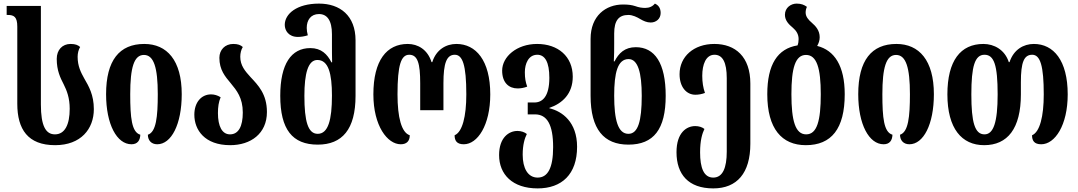

<svg xmlns="http://www.w3.org/2000/svg" viewBox="-20 -793 5985 1066"><path d="M286 13C429 13 501 -77 501 -187C501 -266 473 -314 448 -357C429 -391 411 -426 411 -478C411 -497 416 -518 425 -532C413 -543 398 -549 372 -549C326 -549 295 -516 295 -466C295 -401 315 -361 334 -324C351 -290 367 -250 367 -189C367 -101 340 -47 285 -47C234 -47 207 -94 207 -213V-760H17V-710H23C58 -710 76 -699 76 -645V-217C76 -75 135 13 286 13Z M710 8C743 8 758 -13 759 -45C711 -59 703 -139 703 -270C703 -418 724 -488 779 -488C834 -488 856 -418 856 -270C856 -144 847 -60 801 -45C801 -15 819 8 853 8C931 8 989 -102 989 -270C989 -458 907 -549 781 -549C643 -549 569 -458 569 -270C569 -102 629 8 710 8Z M1258 13C1372 13 1462 -51 1462 -171C1462 -271 1413 -320 1371 -365C1341 -398 1314 -429 1314 -478C1314 -497 1319 -518 1328 -532C1316 -543 1301 -549 1275 -549C1229 -549 1198 -516 1198 -472C1198 -405 1230 -368 1261 -331C1294 -291 1328 -250 1328 -168C1328 -91 1304 -47 1257 -47C1213 -47 1190 -92 1190 -165C1190 -199 1194 -227 1205 -253C1188 -264 1169 -269 1152 -269C1098 -269 1059 -225 1059 -156C1059 -72 1116 13 1258 13Z M1744 10C1880 10 1954 -75 1954 -261V-569C1954 -706 1868 -773 1751 -773C1628 -773 1561 -716 1561 -655C1561 -624 1582 -588 1634 -588C1652 -588 1670 -591 1689 -597C1685 -612 1683 -625 1683 -638C1683 -682 1706 -715 1751 -715C1796 -715 1823 -680 1823 -603V-550C1823 -518 1823 -477 1824 -447H1820C1797 -492 1764 -526 1703 -526C1597 -526 1536 -438 1536 -261C1536 -75 1603 10 1744 10ZM1744 -50C1690 -50 1670 -119 1670 -261C1670 -384 1690 -460 1742 -460C1804 -460 1823 -384 1823 -262C1823 -127 1802 -50 1744 -50Z M2205 8C2237 8 2255 -9 2255 -42C2209 -57 2187 -141 2187 -269C2187 -433 2207 -489 2252 -489C2299 -489 2313 -441 2313 -331V-181H2442V-331C2442 -441 2459 -489 2505 -489C2548 -489 2569 -433 2569 -269C2569 -146 2547 -60 2504 -42C2504 -12 2516 8 2555 8C2631 8 2702 -97 2702 -269C2702 -458 2622 -549 2514 -549C2457 -549 2402 -518 2380 -448H2376C2354 -518 2300 -549 2244 -549C2127 -549 2053 -458 2053 -269C2053 -94 2131 8 2205 8Z M2965 253C3099 253 3184 175 3184 22C3184 -115 3102 -175 3030 -192V-194C3103 -219 3160 -273 3160 -367C3160 -480 3078 -549 2962 -549C2849 -549 2768 -478 2768 -401C2768 -333 2806 -302 2854 -302C2870 -302 2889 -305 2907 -312C2898 -338 2894 -358 2894 -392C2894 -439 2914 -489 2963 -489C3006 -489 3030 -448 3030 -361C3030 -256 2991 -224 2947 -224H2910V-158H2950C3018 -158 3051 -100 3051 24C3051 140 3021 193 2965 193C2910 193 2882 140 2882 66C2882 11 2893 -25 2905 -49C2893 -59 2874 -66 2853 -66C2806 -66 2751 -30 2751 68C2751 175 2825 253 2965 253Z M3469 10C3609 10 3676 -75 3676 -261C3676 -443 3615 -531 3510 -531C3449 -531 3415 -498 3392 -452H3388C3390 -482 3390 -523 3390 -555V-607C3390 -680 3416 -710 3469 -710C3492 -710 3517 -698 3535 -687C3552 -677 3571 -668 3593 -668C3622 -668 3648 -688 3648 -721C3648 -750 3634 -765 3616 -773C3603 -757 3585 -749 3562 -749C3544 -749 3526 -752 3507 -759C3488 -765 3470 -768 3439 -768C3344 -768 3259 -706 3259 -577V-261C3259 -75 3333 10 3469 10ZM3469 -50C3411 -50 3390 -127 3390 -262C3390 -389 3409 -465 3470 -465C3522 -465 3543 -389 3543 -261C3543 -119 3522 -50 3469 -50Z M3940 253C4072 253 4146 168 4146 5V-329C4146 -478 4063 -549 3946 -549C3832 -549 3753 -479 3753 -381C3753 -311 3790 -267 3841 -267C3857 -267 3876 -270 3894 -277C3884 -305 3879 -337 3879 -372C3879 -435 3899 -489 3947 -489C3992 -489 4015 -447 4015 -359V49C4015 138 3993 193 3940 193C3887 193 3867 138 3867 53C3867 -14 3879 -52 3891 -77C3879 -87 3860 -93 3840 -93C3792 -93 3736 -57 3736 52C3736 175 3802 253 3940 253Z M4517 -538C4525 -552 4531 -568 4531 -586C4531 -624 4509 -648 4487 -667C4468 -683 4453 -701 4453 -723C4453 -734 4455 -744 4460 -755C4445 -766 4429 -773 4403 -773C4372 -773 4338 -751 4338 -711C4338 -679 4359 -658 4383 -638C4400 -623 4414 -604 4414 -576C4414 -563 4412 -551 4408 -541C4297 -523 4240 -435 4240 -270C4240 -78 4321 13 4454 13C4596 13 4670 -78 4670 -270C4670 -427 4613 -514 4517 -538ZM4456 -47C4396 -47 4374 -122 4374 -270C4374 -414 4395 -488 4455 -488C4515 -488 4537 -414 4537 -270C4537 -122 4516 -47 4456 -47Z M4886 8C4919 8 4934 -13 4935 -45C4887 -59 4879 -139 4879 -270C4879 -418 4900 -488 4955 -488C5010 -488 5032 -418 5032 -270C5032 -144 5023 -60 4977 -45C4977 -15 4995 8 5029 8C5107 8 5165 -102 5165 -270C5165 -458 5083 -549 4957 -549C4819 -549 4745 -458 4745 -270C4745 -102 4805 8 4886 8Z M5444 13C5574 13 5648 -79 5648 -269V-337C5648 -447 5665 -489 5711 -489C5756 -489 5775 -426 5775 -269C5775 -146 5753 -60 5710 -42C5710 -12 5722 8 5761 8C5837 8 5908 -97 5908 -269C5908 -458 5829 -549 5720 -549C5663 -549 5608 -518 5585 -448H5581C5559 -517 5499 -549 5440 -549C5313 -549 5240 -456 5240 -269C5240 -79 5320 13 5444 13ZM5446 -47C5392 -47 5373 -114 5373 -269C5373 -424 5392 -489 5446 -489C5499 -489 5519 -432 5519 -269C5519 -114 5496 -47 5446 -47Z"/></svg>

Font: Noto Serif Georgian ExtraCondensed Bold
Style: Regular
Weight: 700
Width: 2
Designer: Monotype Design Team, Akaki Razmadze
Foundry: Google LLC
Version: Version 2.003